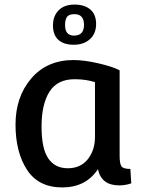

<svg xmlns="http://www.w3.org/2000/svg" viewBox="-20 -809 649 841"><path d="M212 -697.5Q212 -739 237 -764Q262 -789 306 -789Q350 -789 375.5 -767.5Q401 -746 401 -704Q401 -662 374 -637.5Q347 -613 303 -613Q259 -613 235.5 -634.5Q212 -656 212 -697.5ZM304 -653Q348 -653 348 -700Q348 -747 306 -747Q282 -747 273.5 -735Q265 -723 265 -699Q265 -653 304 -653ZM504 -501V-127Q504 -92 512 -80.5Q520 -69 551 -69L555 -6Q530 3 502 3Q424 3 409 -68Q356 12 252.5 12Q149 12 98.5 -65Q48 -142 48 -263.5Q48 -385 117 -465.5Q186 -546 302 -546Q349 -546 411.5 -531.5Q474 -517 504 -501ZM396 -209V-449Q357 -462 307 -462Q231 -462 196.5 -407Q162 -352 162 -255Q162 -158 191.5 -115Q221 -72 277 -72Q333 -72 364.5 -111.5Q396 -151 396 -209Z"/></svg>

Font: Convergence
Style: Regular
Weight: 400
Designer: Nicolas Silva and John Vargas
Foundry: Nicolas Silva and Jonh Vargas
Version: Version 1.002